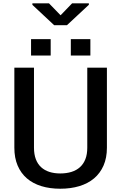

<svg xmlns="http://www.w3.org/2000/svg" viewBox="-20 -1114 721 1144"><path d="M379 -964H302.5L173 -1085V-1094H272L341 -1023L409.5 -1094H509.5V-1085.5ZM282 -783H165V-881H282ZM518.5 -783H402V-881H518.5ZM339 10.5Q277 10.5 226.5 -5Q176 -20.5 140.2 -51.2Q104.5 -82 85 -127.8Q65.5 -173.5 65.5 -234V-711H182.5V-234Q182.5 -194.5 193.5 -165.5Q204.5 -136.5 225 -117.8Q245.5 -99 274.2 -89.8Q303 -80.5 339 -80.5Q376 -80.5 405.8 -89.8Q435.5 -99 456.5 -118Q477.5 -137 488.8 -165.8Q500 -194.5 500 -234V-711H617V-234Q617 -173.5 597 -127.8Q577 -82 540.5 -51.2Q504 -20.5 452.8 -5Q401.5 10.5 339 10.5Z"/></svg>

Font: Roberto Sans Medium
Style: Regular
Weight: 500
Designer: Google (font) & Cristiano Sobral (main changes)
Version: Version 1.000;October 12, 2021;FontCreator 14.0.0.2814 64-bi